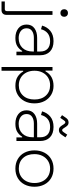

<svg xmlns="http://www.w3.org/2000/svg" viewBox="758 -1538 940 2577"><g transform="rotate(90 1228.5 -250.0)"><path d="M140 134Q140 165 123 182.5Q106 200 76 200H-40V156H62Q90 156 90 126V-484H140ZM64 -641Q64 -663 78.5 -677.5Q93 -692 115 -692Q137 -692 151.5 -677.5Q166 -663 166 -641Q166 -619 151.5 -604.5Q137 -590 115 -590Q93 -590 78.5 -604.5Q64 -619 64 -641Z M284 -344Q303 -413 355.5 -455.5Q408 -498 493 -498Q583 -498 632.5 -450Q682 -402 682 -318V0H634V-77H624Q599 -35 558.5 -10.5Q518 14 450 14Q371 14 320.5 -26Q270 -66 270 -136Q270 -205 319.5 -241.5Q369 -278 448 -278H632V-320Q632 -383 596 -417.5Q560 -452 493 -452Q428 -452 387.5 -419.5Q347 -387 333 -330ZM320 -136Q320 -87 357 -58.5Q394 -30 452 -30Q534 -30 583 -80.5Q632 -131 632 -220V-234H448Q391 -234 355.5 -209Q320 -184 320 -136Z M840 -484H888V-390H898Q957 -498 1094 -498Q1160 -498 1213.5 -466Q1267 -434 1297.5 -376Q1328 -318 1328 -242Q1328 -166 1297.5 -108Q1267 -50 1213.5 -18Q1160 14 1094 14Q1018 14 971.5 -15.5Q925 -45 900 -91H890V200H840ZM1085 -32Q1171 -32 1223.5 -89Q1276 -146 1276 -242Q1276 -338 1223.5 -395Q1171 -452 1085 -452Q1028 -452 984 -426Q940 -400 915 -352.5Q890 -305 890 -242Q890 -179 915 -131.5Q940 -84 984 -58Q1028 -32 1085 -32Z M1435 -344Q1454 -413 1506.5 -455.5Q1559 -498 1644 -498Q1734 -498 1783.5 -450Q1833 -402 1833 -318V0H1785V-77H1775Q1750 -35 1709.5 -10.5Q1669 14 1601 14Q1522 14 1471.5 -26Q1421 -66 1421 -136Q1421 -205 1470.5 -241.5Q1520 -278 1599 -278H1783V-320Q1783 -383 1747 -417.5Q1711 -452 1644 -452Q1579 -452 1538.5 -419.5Q1498 -387 1484 -330ZM1471 -136Q1471 -87 1508 -58.5Q1545 -30 1603 -30Q1685 -30 1734 -80.5Q1783 -131 1783 -220V-234H1599Q1542 -234 1506.5 -209Q1471 -184 1471 -136ZM1518 -659Q1530 -678 1545.5 -689Q1561 -700 1585 -700Q1607 -700 1621 -688.5Q1635 -677 1653 -648Q1655 -646 1656 -643.5Q1657 -641 1658 -639Q1668 -624 1674 -619Q1680 -614 1688 -614Q1697 -614 1702 -618.5Q1707 -623 1715 -634L1748 -682L1784 -658L1752 -611Q1740 -592 1724.5 -581Q1709 -570 1685 -570Q1663 -570 1649 -581.5Q1635 -593 1617 -622Q1615 -624 1614 -626.5Q1613 -629 1612 -631Q1602 -646 1596 -651Q1590 -656 1582 -656Q1573 -656 1568 -651.5Q1563 -647 1555 -636L1522 -588L1486 -612Z M1959 -242Q1959 -316 1989 -374.5Q2019 -433 2074.5 -465.5Q2130 -498 2203 -498Q2276 -498 2331.5 -465.5Q2387 -433 2417 -374.5Q2447 -316 2447 -242Q2447 -168 2417 -109.5Q2387 -51 2331.5 -18.5Q2276 14 2203 14Q2130 14 2074.5 -18.5Q2019 -51 1989 -109.5Q1959 -168 1959 -242ZM2009 -242Q2009 -146 2061.5 -89Q2114 -32 2203 -32Q2261 -32 2305 -59Q2349 -86 2373 -133.5Q2397 -181 2397 -242Q2397 -304 2373 -351.5Q2349 -399 2305 -425.5Q2261 -452 2203 -452Q2145 -452 2101 -424.5Q2057 -397 2033 -349.5Q2009 -302 2009 -242Z"/></g></svg>

Font: Space Grotesk Variable
Style: Regular
Weight: 400
Designer: Florian Karsten (Space Grotesk), Colophon Foundry (Space Mono)
Foundry: Florian Karsten
Version: Version 1.106